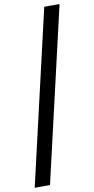

<svg xmlns="http://www.w3.org/2000/svg" viewBox="-113 -792 534 1086"><g transform="rotate(-10 153.5 -249.5)"><path d="M-5.9 250 225.1 -749H313L82 250Z"/></g></svg>

Font: HK Grotesk Legacy
Style: Bold Italic
Weight: 700
Italic angle: -13°
Designer: Alfredo Marco Pradil
Foundry: Hanken Design Co.
Version: Version 2.022;PS 002.022;hotconv 1.0.88;makeotf.lib2.5.64775